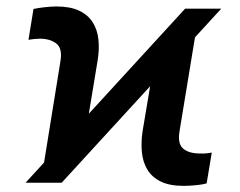

<svg xmlns="http://www.w3.org/2000/svg" viewBox="-20 -573 753 602"><path d="M60.1 0 560.5 -545.9H673.8L173.3 0ZM110.4 -15.6 169.4 -380.4Q176.3 -421.4 156.7 -436.5Q137.2 -451.7 104.5 -451.7Q96.7 -451.7 87.2 -450.7Q77.6 -449.7 69.3 -448.2L85 -544.9Q98.6 -547.9 119.4 -550.3Q140.1 -552.7 157.2 -552.7Q199.7 -552.7 227.5 -539.8Q255.4 -526.9 270.3 -503.7Q285.2 -480.5 288.6 -449Q292 -417.5 285.6 -380.4L242.2 -117.7ZM556.2 9.8Q511.7 9.8 483.9 -3.9Q456.1 -17.6 441.9 -41.5Q427.7 -65.4 424.8 -96.4Q421.9 -127.4 427.2 -162.6L471.7 -427.2L603.5 -529.8L543 -162.1Q536.1 -122.1 554.7 -106.7Q573.2 -91.3 608.4 -91.8Q615.7 -91.3 625.2 -92Q634.8 -92.8 644 -94.7L627.9 2Q614.7 5.9 593.3 7.8Q571.8 9.8 556.2 9.8Z"/></svg>

Font: Inter Tight SemiBold
Style: Italic
Weight: 600
Italic angle: -9.39999°
Designer: Rasmus Andersson
Foundry: rsms
Version: Version 3.004